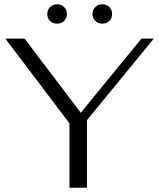

<svg xmlns="http://www.w3.org/2000/svg" viewBox="-20 -881 747 901"><path d="M306 -302 5 -700H95L359 -352L644 -700H702L388 -317V0H306ZM202 -815Q202 -835 215 -848Q228 -861 248 -861Q267 -861 280.5 -848Q294 -835 294 -815Q294 -796 281 -783Q268 -770 248 -770Q228 -770 215 -782.5Q202 -795 202 -815ZM414 -815Q414 -835 427.5 -848Q441 -861 460 -861Q480 -861 493 -848Q506 -835 506 -815Q506 -795 493 -782.5Q480 -770 460 -770Q440 -770 427 -783Q414 -796 414 -815Z"/></svg>

Font: Fahkwang Light
Style: Regular
Weight: 300
Version: Version 1.000; ttfautohint (v1.6)